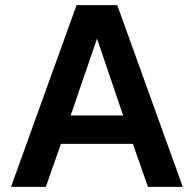

<svg xmlns="http://www.w3.org/2000/svg" viewBox="-20 -730 758 750"><path d="M23 0 279 -710H438L694 0H558L499 -168H218L159 0ZM256 -279H461L359 -579Z"/></svg>

Font: Geist SemBd
Style: Regular
Weight: 400
Designer: Basement.studio, Andrés Briganti, Mateo Zaragoza
Foundry: Basement.studio, Vercel, Andrés Briganti, Guido Ferreyra, Mateo Zaragoza
Version: Version 1.401